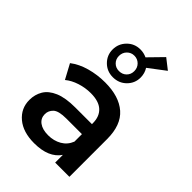

<svg xmlns="http://www.w3.org/2000/svg" viewBox="-259 -1008 1126 1126"><g transform="rotate(45 303.5 -445.5)"><path d="M411 0V-64Q363 7 243 7Q151 7 97.5 -38Q44 -83 44 -153Q44 -198 65.5 -234Q87 -270 136 -291Q185 -312 266 -312H404V-320Q404 -375 371 -405.5Q338 -436 271 -436Q226 -436 182.5 -422Q139 -408 109 -383L60 -474Q103 -507 162.5 -523.5Q222 -540 286 -540Q402 -540 465.5 -484.5Q529 -429 529 -313V0ZM404 -167V-229H275Q211 -229 189 -208Q167 -187 167 -158Q167 -124 194 -104Q221 -84 269 -84Q315 -84 351.5 -105Q388 -126 404 -167ZM296 -593Q247 -593 213.5 -626.5Q180 -660 180 -707Q180 -755 213.5 -789Q247 -823 296 -823Q324 -823 349 -811L434 -898L498 -848L395 -770Q413 -742 413 -707Q413 -660 379.5 -626.5Q346 -593 296 -593ZM296 -644Q324 -644 342 -662Q360 -680 360 -707Q360 -735 341.5 -753.5Q323 -772 296 -772Q270 -772 251.5 -753.5Q233 -735 233 -707Q233 -680 251 -662Q269 -644 296 -644Z"/></g></svg>

Font: Montserrat SemiBold
Style: Regular
Weight: 600
Designer: Julieta Ulanovsky
Foundry: Julieta Ulanovsky
Version: Version 9.000; ttfautohint (v1.8.4.7-5d5b)